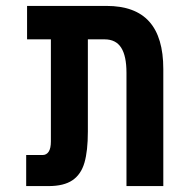

<svg xmlns="http://www.w3.org/2000/svg" viewBox="-20 -629 640 649"><path d="M333.5 -496H277V-184Q277 -119 265.5 -79.2Q254 -39.5 225 -19.8Q196 0 144 0H68.5V-105H124Q137 -105 144.5 -116.2Q152 -127.5 152 -151V-496H71.5V-609H340Q437 -609 484.5 -556Q532 -503 532 -395.5V0H407.5V-383Q407.5 -440 389.5 -468Q371.5 -496 333.5 -496Z"/></svg>

Font: JuliaMono
Style: Bold
Weight: 700
Monospace: yes
Designer: cormullion
Foundry: corm
Version: Version 0.055; ttfautohint (v1.8.4)